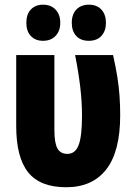

<svg xmlns="http://www.w3.org/2000/svg" viewBox="-20 -787 574 815"><path d="M261.2 7.8Q149.9 7.8 99.4 -55.7Q48.8 -119.1 48.8 -252.9V-553.2H210.9V-234.9Q210.9 -179.7 223.9 -156.7Q236.8 -133.8 266.1 -133.8Q299.3 -133.8 313.7 -170.9Q328.1 -208 328.1 -296.9Q328.1 -354 320.6 -418Q313 -481.9 298.8 -553.2H460Q471.7 -501 478.3 -459Q484.9 -417 487.5 -378.7Q490.2 -340.3 490.2 -297.9Q490.2 -144 431.2 -68.1Q372.1 7.8 261.2 7.8ZM91.8 -689.9Q91.8 -726.6 111.1 -746.8Q130.4 -767.1 162.6 -767.1Q196.3 -767.1 216.1 -746.1Q235.8 -725.1 235.8 -689.9Q235.8 -655.8 216.1 -634.8Q196.3 -613.8 162.6 -613.8Q130.4 -613.8 111.1 -634Q91.8 -654.3 91.8 -689.9ZM284.7 -689.9Q284.7 -726.6 304.4 -746.8Q324.2 -767.1 356.9 -767.1Q391.6 -767.1 410.6 -746.1Q429.7 -725.1 429.7 -689.9Q429.7 -655.8 410.6 -634.8Q391.6 -613.8 356.9 -613.8Q322.8 -613.8 303.7 -634.3Q284.7 -654.8 284.7 -689.9Z"/></svg>

Font: Open Sans Condensed ExtraBold
Style: Regular
Weight: 800
Width: 3
Designer: Monotype Design Team
Foundry: Monotype Imaging Inc.
Version: Version 3.000; ttfautohint (v1.8.4)